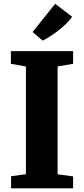

<svg xmlns="http://www.w3.org/2000/svg" viewBox="-20 -1020 456 1040"><path d="M120.5 -76.5V-660L39 -674.5V-743H376V-674.5L292 -660V-76L376 -64.5V0H40V-65.5ZM211 -800 156.5 -846.5 279 -999.5 371 -929Q355.5 -908 335.8 -889Q316 -870 294.5 -853.5Q273 -837 252 -823.5Q231 -810 211.5 -800Z"/></svg>

Font: Merriweather 20pt Black
Style: Regular
Weight: 900
Version: Version 2.100